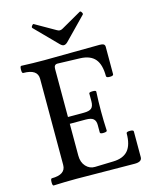

<svg xmlns="http://www.w3.org/2000/svg" viewBox="-127 -950 823 1036"><g transform="rotate(-15 284.0 -432.0)"><path d="M291 -713.9Q282.2 -713.9 271 -725.1L150.9 -847.2Q146.5 -851.6 152.6 -860.1Q158.7 -868.7 163.1 -866.2L275.9 -801.8Q284.2 -796.9 291 -796.9Q298.8 -796.9 307.1 -801.8L419.9 -866.2Q424.8 -869.1 430.4 -860.1Q436 -851.1 432.1 -847.2L313 -725.1Q301.8 -713.9 291 -713.9ZM42 2.9Q35.2 2.9 35.2 -16.6Q35.2 -36.1 42 -37.1Q120.1 -37.1 120.1 -90.8V-571.8Q120.1 -626 40 -626Q32.7 -626 33 -646Q33.2 -666 40 -666Q104.5 -663.1 168 -663.1Q219.7 -663.1 323.2 -664.6Q426.8 -666 478 -666Q493.2 -666 500 -661.6Q506.8 -657.2 506.8 -647V-494.1Q506.8 -484.9 486.8 -484.9Q466.8 -484.9 466.8 -494.1Q466.8 -558.6 440.7 -589.6Q414.6 -620.6 358.9 -623L231.9 -627Q211.9 -627 211.9 -603V-334H300.8Q330.6 -334 343.3 -344.7Q356 -355.5 356 -383.8V-426.8Q356 -433.6 375.5 -433.8Q395 -434.1 395 -426.8Q392.1 -372.6 392.1 -317.9Q392.1 -263.2 395 -209Q395 -202.1 375.5 -201.4Q356 -200.7 356 -209V-251Q356 -274.4 343.3 -285.2Q330.6 -295.9 300.8 -295.9H211.9V-118.2Q211.9 -80.6 232.9 -57.9Q253.9 -35.2 283.2 -36.1L386.2 -39.1Q441.9 -40.5 468.5 -71.5Q495.1 -102.5 495.1 -167Q495.1 -175.3 515.1 -175.3Q535.2 -175.3 535.2 -167V-22.9Q535.2 2.9 495.1 2.9Q441.4 2.9 333 1.5Q224.6 0 170.9 0Q106.4 0 42 2.9Z"/></g></svg>

Font: Junicode SmCond Medium
Style: Regular
Weight: 500
Width: 4
Designer: Peter S. Baker
Version: Version 2.206